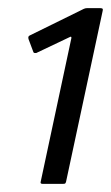

<svg xmlns="http://www.w3.org/2000/svg" viewBox="-20 -711 272 471"><path d="M84 -260Q78 -260 80 -266L155 -617Q156 -623 151 -620L69 -581Q67 -581 65 -581Q63 -581 62 -583L50 -615Q48 -622 53 -624L177 -685Q181 -687 185 -689Q189 -691 193 -691H226Q229 -691 231 -690Q233 -689 232 -685L142 -265Q141 -262 140 -261Q139 -260 135 -260Z"/></svg>

Font: Glory
Style: Italic
Weight: 400
Italic angle: -12°
Designer: Robert Leuschke
Foundry: Robert Leuschke
Version: Version 1.011